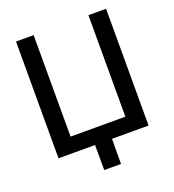

<svg xmlns="http://www.w3.org/2000/svg" viewBox="-155 -848 1018 1124"><g transform="rotate(-20 353.5 -286.0)"><path d="M633.8 0H72.8V-727.5H182.6V-95.2H523.9V-727.5H633.8ZM300.8 156.2 300.3 -31.2H406.2L405.3 156.2Z"/></g></svg>

Font: Inter 24pt Medium
Style: Regular
Weight: 500
Designer: Rasmus Andersson
Foundry: rsms
Version: Version 4.001;git-66647c0bb